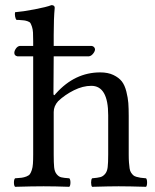

<svg xmlns="http://www.w3.org/2000/svg" viewBox="-20 -718 597 740"><path d="M346.2 -527.8Q346.2 -520.5 339.1 -511.5Q332 -502.4 323.2 -501H187L186 -357.9Q186 -351.1 189 -351.1Q192.4 -352.5 193.8 -356L195.8 -357.9Q268.6 -439 366.2 -439Q396 -439 417 -429Q438 -418.9 449.5 -404.3Q460.9 -389.6 467 -365.2Q473.1 -340.8 474.6 -320.8Q476.1 -300.8 476.1 -271V-122.1Q476.1 -104 477.1 -91.6Q478 -79.1 479.5 -69.1Q481 -59.1 484.9 -53.2Q488.8 -47.4 492.9 -43.2Q497.1 -39.1 505.4 -36.6Q513.7 -34.2 521.5 -33Q529.3 -31.7 543 -30.8Q546.9 -26.4 546.9 -14.4Q546.9 -2.4 543 2Q476.6 0 437 0Q403.3 0 335 2Q331.1 -2.4 331.1 -14.4Q331.1 -26.4 335 -30.8Q356.9 -32.7 366.9 -35.4Q377 -38.1 385 -47.6Q393.1 -57.1 395 -73.7Q397 -90.3 397 -122.1V-273.9Q397 -387.2 332 -387.2Q299.3 -387.2 264.9 -370.1Q230.5 -353 204.1 -328.1Q187 -309.1 187 -286.1V-122.1Q187 -89.8 188.7 -73.2Q190.4 -56.6 198.2 -46.9Q206.1 -37.1 215.8 -34.7Q225.6 -32.2 247.1 -30.8Q251.5 -26.4 251.5 -14.4Q251.5 -2.4 247.1 2Q191.4 0 147.9 0Q104.5 0 38.1 2Q33.7 -2.4 33.7 -14.4Q33.7 -26.4 38.1 -30.8Q54.7 -31.7 63.5 -33Q72.3 -34.2 81.8 -37.8Q91.3 -41.5 95.2 -46.9Q99.1 -52.2 102.5 -62.5Q106 -72.8 106.9 -86.7Q107.9 -100.6 107.9 -122.1V-501H46.9Q35.2 -503.4 35.2 -514.2Q35.2 -522 41.3 -530.8Q47.4 -539.6 56.2 -541H107.9V-559.1Q107.9 -579.6 107.2 -592.5Q106.4 -605.5 103.3 -614.7Q100.1 -624 97.4 -628.7Q94.7 -633.3 86.7 -636Q78.6 -638.7 73 -639.4Q67.4 -640.1 53.2 -641.1H43.9Q39.6 -645.5 38.1 -655Q36.6 -664.6 38.1 -670.9Q68.4 -673.3 114 -682.1Q159.7 -690.9 178.2 -698.2Q190.9 -698.2 190.9 -688Q187 -647.9 187 -583V-541H333Q338.9 -540.5 342.5 -536.4Q346.2 -532.2 346.2 -527.8Z"/></svg>

Font: Common Serif
Style: Regular
Weight: 400
Designer: Philipp H. Poll, Khaled Hosny
Foundry: Stefan Peev, Context Ltd.
Version: Version 1.026